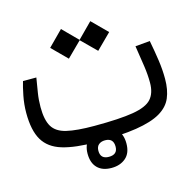

<svg xmlns="http://www.w3.org/2000/svg" viewBox="-91 -564 768 772"><g transform="rotate(-15 293.0 -178.0)"><path d="M248.5 2Q160.6 2 107.4 -14.2Q54.2 -30.3 30.3 -70.6Q6.3 -110.8 6.3 -184.1Q6.3 -219.7 13.4 -255.4Q20.5 -291 26.9 -311.5H82.5Q77.1 -278.8 72.5 -250.5Q67.9 -222.2 67.9 -191.9Q67.9 -138.2 84.7 -110.4Q101.6 -82.5 143.1 -72.8Q184.6 -63 258.3 -63Q363.3 -63 419.7 -72.5Q476.1 -82 497.3 -106Q518.6 -129.9 518.6 -173.3Q518.6 -206.1 513.4 -241.9Q508.3 -277.8 500 -329.6L561 -335Q569.8 -289.1 575.4 -250Q581.1 -210.9 581.1 -172.4Q581.1 -127 567.1 -94Q553.2 -61 517.1 -39.8Q481 -18.6 416 -8.3Q351.1 2 248.5 2ZM350.6 -350.6 289.6 -411.1 228.5 -350.6 167 -412.1 228.5 -474.1 289.6 -412.6 350.6 -474.1 412.6 -412.1ZM281.2 118.2Q243.2 118.2 222.7 97.4Q202.1 76.7 202.1 38.1Q202.1 0 225.3 -21Q248.5 -42 283.7 -42Q319.3 -42 341.6 -21.7Q363.8 -1.5 363.8 38.1Q363.8 78.1 340.6 98.1Q317.4 118.2 281.2 118.2ZM282.2 72.3Q318.4 72.3 318.4 39.1Q318.4 3.9 283.7 3.9Q267.1 3.9 257.1 12.5Q247.1 21 247.1 38.1Q247.1 72.3 282.2 72.3Z"/></g></svg>

Font: CaskaydiaMono NF Light
Style: Regular
Weight: 300
Designer: Aaron Bell
Foundry: Saja Typeworks
Version: Version 2111.001; ttfautohint (v1.8.4);Nerd Fonts 3.1.1